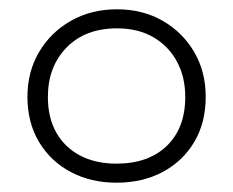

<svg xmlns="http://www.w3.org/2000/svg" viewBox="-20 -717 502 413"><path d="M230.5 -324Q175.5 -324 132.2 -347Q89 -370 64 -411.5Q39 -453 39 -509Q39 -562.5 64 -605Q89 -647.5 132.5 -672.2Q176 -697 231.5 -697Q287 -697 330 -672.2Q373 -647.5 397.8 -605Q422.5 -562.5 422.5 -509Q422.5 -453 397.8 -411.5Q373 -370 329.8 -347Q286.5 -324 230.5 -324ZM230.5 -365Q299 -365 338.8 -403.2Q378.5 -441.5 378.5 -508.5Q378.5 -551.5 360.5 -584.8Q342.5 -618 309.8 -637Q277 -656 231.5 -656Q163.5 -656 123.2 -614.8Q83 -573.5 83 -508.5Q83 -464 101 -432Q119 -400 152.2 -382.5Q185.5 -365 230.5 -365Z"/></svg>

Font: Commissioner Thin ExtraLight
Style: Regular
Weight: 250
Version: Version 1.000